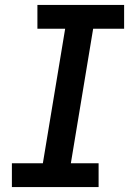

<svg xmlns="http://www.w3.org/2000/svg" viewBox="-20 -755 540 775"><path d="M28 0V-96H153L243 -639H131V-735H481V-639H356L266 -96H378V0Z"/></svg>

Font: Iosevka Slab Oblique
Style: Bold
Weight: 700
Italic angle: -9°
Monospace: yes
Designer: Belleve Invis
Foundry: Belleve Invis
Version: Version 11.1.1; ttfautohint (v1.8.3)